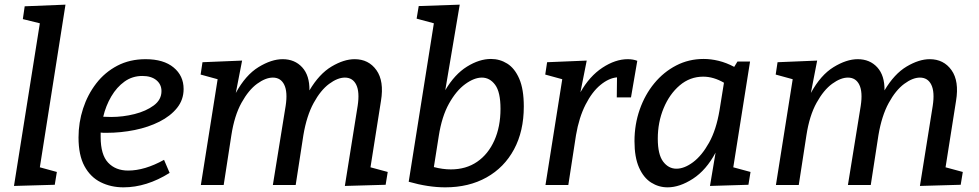

<svg xmlns="http://www.w3.org/2000/svg" viewBox="-20 -794 4200 824"><path d="M40 4 151 -694 78 -712 86 -767 261 -774 151 -76 224 -56 215 -1Z M510 10Q456 10 412 -12Q368 -34 342.5 -81Q317 -128 317 -204Q317 -268 336.5 -328Q356 -388 393 -436Q430 -484 483.5 -512Q537 -540 605 -540Q682 -540 725 -504.5Q768 -469 768 -412Q768 -366 740 -331Q712 -296 664.5 -272Q617 -248 558 -236Q499 -224 437 -224Q431 -224 424.5 -224Q418 -224 412 -225Q412 -215 412 -206Q412 -130 444 -96Q476 -62 530 -62Q601 -62 684 -108L708 -52Q609 10 510 10ZM591 -468Q548 -468 514.5 -444Q481 -420 457.5 -380Q434 -340 423 -293Q439 -292 457 -292Q508 -292 557.5 -304.5Q607 -317 640 -341.5Q673 -366 673 -403Q673 -432 651 -450Q629 -468 591 -468Z M1460 4 1515 -340Q1524 -399 1509 -430Q1494 -461 1460 -461Q1429 -461 1392.5 -434Q1356 -407 1326 -352Q1296 -297 1282 -214L1249 0H1151L1206 -340Q1215 -399 1200 -430Q1185 -461 1151 -461Q1120 -461 1083.5 -434.5Q1047 -408 1016.5 -353Q986 -298 973 -214L940 0H842L914 -454L841 -474L849 -527L1019 -534L992 -395Q1034 -472 1089.5 -506Q1145 -540 1193 -540Q1245 -540 1277 -505Q1309 -470 1308 -406Q1350 -477 1403 -508.5Q1456 -540 1502 -540Q1562 -540 1595.5 -493Q1629 -446 1615 -361L1570 -76L1644 -56L1635 -1Z M1734 -14 1842 -694 1768 -714 1777 -768 1953 -774 1891 -407Q1931 -475 1984 -508Q2037 -541 2087 -541Q2125 -541 2157 -521Q2189 -501 2208.5 -456Q2228 -411 2228 -337Q2228 -231 2186 -153Q2144 -75 2068 -32.5Q1992 10 1891 10Q1818 10 1734 -14ZM1863 -210 1842 -77Q1880 -67 1915 -67Q1980 -67 2027.5 -99.5Q2075 -132 2101.5 -191Q2128 -250 2128 -327Q2128 -399 2105 -430Q2082 -461 2048 -461Q2015 -461 1976.5 -433Q1938 -405 1907 -349.5Q1876 -294 1863 -210Z M2321 0 2393 -454 2320 -474 2328 -527 2498 -534 2471 -398Q2510 -467 2565.5 -503.5Q2621 -540 2674 -540Q2697 -540 2715 -533L2688 -376H2627L2628 -462Q2593 -459 2557 -429.5Q2521 -400 2493 -345Q2465 -290 2452 -214L2419 0Z M2845 10Q2807 10 2774.5 -10.5Q2742 -31 2722.5 -75Q2703 -119 2703 -188Q2703 -260 2725.5 -324Q2748 -388 2788 -436.5Q2828 -485 2882 -513Q2936 -541 3000 -541Q3031 -541 3064 -533Q3097 -525 3131 -507L3145 -530H3199L3127 -76L3201 -56L3192 -1L3027 4L3051 -139Q3011 -64 2954 -27Q2897 10 2845 10ZM2883 -70Q2917 -70 2954.5 -98Q2992 -126 3023 -181.5Q3054 -237 3068 -321L3087 -439Q3042 -465 2998 -465Q2941 -465 2897 -427.5Q2853 -390 2828 -329.5Q2803 -269 2803 -199Q2803 -131 2826 -100.5Q2849 -70 2883 -70Z M3928 4 3983 -340Q3992 -399 3977 -430Q3962 -461 3928 -461Q3897 -461 3860.5 -434Q3824 -407 3794 -352Q3764 -297 3750 -214L3717 0H3619L3674 -340Q3683 -399 3668 -430Q3653 -461 3619 -461Q3588 -461 3551.5 -434.5Q3515 -408 3484.5 -353Q3454 -298 3441 -214L3408 0H3310L3382 -454L3309 -474L3317 -527L3487 -534L3460 -395Q3502 -472 3557.5 -506Q3613 -540 3661 -540Q3713 -540 3745 -505Q3777 -470 3776 -406Q3818 -477 3871 -508.5Q3924 -540 3970 -540Q4030 -540 4063.5 -493Q4097 -446 4083 -361L4038 -76L4112 -56L4103 -1Z"/></svg>

Font: Bitter Medium
Style: Italic
Weight: 500
Italic angle: -9°
Designer: Sol Matas, and Bitter project Authors
Foundry: Sol Matas
Version: Version 2.001